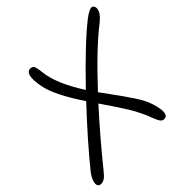

<svg xmlns="http://www.w3.org/2000/svg" viewBox="-203 -863 1052 1052"><g transform="rotate(-45 323.0 -337.0)"><path d="M2.9 23.9Q-10.7 23.9 -16.8 14.2Q-22.9 4.4 -17.1 -16.4Q-11.2 -37.1 8.8 -64Q112.8 -192.9 265.1 -355Q166 -502.4 149.9 -586.9Q128.9 -698.2 174.8 -698.2Q190.4 -698.2 197 -686.5Q203.6 -674.8 207 -638.2Q216.8 -540 307.1 -399.9Q487.8 -587.4 590.8 -668Q630.9 -698.2 647 -698.2Q660.6 -698.2 665 -683.6Q672.4 -657.7 640.6 -624.5Q631.8 -615.7 621.1 -606.9Q510.7 -522 345.2 -344.2Q359.4 -324.7 386.2 -287.8Q413.1 -251 428.2 -229.5Q443.4 -208 462.4 -179.4Q481.4 -150.9 493.2 -127.7Q504.9 -104.5 511.2 -84Q543 17.1 497.1 17.1Q486.3 17.1 477.8 7.6Q469.2 -2 456.1 -35.2Q451.7 -48.3 446.3 -61.8Q440.9 -75.2 432.6 -91.3Q424.3 -107.4 418.9 -118.4Q413.6 -129.4 401.4 -149.2Q389.2 -168.9 384.3 -177Q379.4 -185.1 364 -208.5Q348.6 -231.9 345 -237.3Q341.3 -242.7 323.2 -269Q305.2 -295.4 303.2 -298.8Q183.6 -167.5 62 -17.1Q43 7.3 29.5 15.6Q16.1 23.9 2.9 23.9Z"/></g></svg>

Font: Shantell Sans Bouncy
Style: Italic
Weight: 300
Italic angle: -11.31°
Designer: Stephen Nixon, Anya Danilova, Shantell Martin
Foundry: Arrow Type
Version: Version 1.006;[9816181b4]